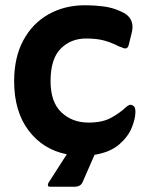

<svg xmlns="http://www.w3.org/2000/svg" viewBox="-20 -586 547 733"><path d="M341 5 295 110Q290 120 282 123.5Q274 127 265 127H171Q164 127 163 122Q162 117 165 112L235 3Q144 -15 89 -88Q34 -161 34 -276Q34 -367 69 -432Q104 -497 165.5 -531.5Q227 -566 305 -566Q340 -566 375 -561.5Q410 -557 440 -543Q499 -519 482 -457L471 -413Q469 -406 465.5 -403.5Q462 -401 458 -401Q454 -401 447.5 -404Q441 -407 436 -408Q407 -423 378.5 -431Q350 -439 309 -439Q250 -439 211.5 -400Q173 -361 173 -276Q173 -196 214.5 -157Q256 -118 318 -118Q371 -118 404.5 -136.5Q438 -155 461 -177Q464 -179 468.5 -182.5Q473 -186 478 -186Q484 -186 490.5 -181Q497 -176 497 -159Q497 -133 483 -98.5Q469 -64 435 -34.5Q401 -5 341 5Z"/></svg>

Font: Zain Black
Style: Regular
Weight: 900
Designer: Zain,Boutros
Foundry: Mobile Telecommunications Company (Zain), 2024
Version: Version 1.50; ttfautohint (v1.8.4)